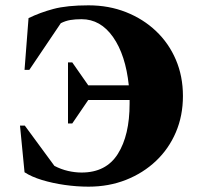

<svg xmlns="http://www.w3.org/2000/svg" viewBox="-20 -690 741 720"><path d="M286 -43Q378 -43 422 -113Q466 -183 466 -301Q466 -308 466 -315H311L251 -227H235V-456H251L311 -370H463Q451 -484 404 -551Q357 -618 286 -618Q262 -618 244 -615Q226 -612 208 -603L90 -428H72L87 -622Q130 -643 180.5 -656.5Q231 -670 312 -670Q388 -670 452.5 -644.5Q517 -619 565 -573.5Q613 -528 639.5 -466Q666 -404 666 -330Q666 -256 639.5 -194Q613 -132 565 -86.5Q517 -41 452.5 -15.5Q388 10 312 10Q268 10 222.5 3.5Q177 -3 137.5 -15Q98 -27 72 -44L55 -219H73L184 -68Q209 -55 235 -49Q261 -43 286 -43Z"/></svg>

Font: Spectral SC ExtraBold
Style: Regular
Weight: 800
Designer: Jean-Baptiste Levee
Foundry: Production Type
Version: Version 2.001